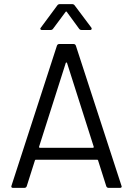

<svg xmlns="http://www.w3.org/2000/svg" viewBox="-20 -914 647 934"><path d="M509 0Q500 0 497 -8L457 -134Q456 -137 453 -137H154Q151 -137 150 -134L110 -8Q107 0 98 0H44Q35 0 35 -7Q35 -9 36 -11L257 -692Q260 -700 269 -700H337Q346 -700 349 -692L572 -7Q572 0 563 0ZM170 -200Q170 -199 170 -198Q170 -197 171 -196Q172 -195 174 -195H432Q434 -195 435 -196Q436 -197 436 -198Q436 -199 436 -200L306 -608Q305 -610 303 -610Q301 -610 300 -608ZM185 -768Q179 -768 177.5 -770.5Q176 -773 176 -774Q176 -777 179 -780L259 -888Q263 -894 272 -894H330Q339 -894 343 -888L424 -780Q426 -778 426 -774Q426 -772 424 -770Q422 -768 418 -768H378Q369 -768 365 -774L305 -856Q304 -858 302 -858Q300 -858 299 -856L238 -774Q234 -768 225 -768Z"/></svg>

Font: LinhAnh
Style: Regular
Weight: 400
Designer: Jeremy Tribby
Foundry: Tribby Type
Version: Version 1.408